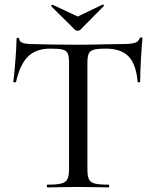

<svg xmlns="http://www.w3.org/2000/svg" viewBox="-20 -817 677 837"><path d="M50 -460Q49 -458 43.5 -458Q38 -458 38 -461Q42 -489 47 -552Q52 -615 52 -647Q52 -652 58 -652Q64 -652 64 -647Q64 -625 119 -625Q205 -622 320 -622Q379 -622 445 -624L513 -625Q550 -625 567 -630Q584 -635 589 -650Q590 -654 595.5 -654Q601 -654 601 -650Q598 -622 594.5 -560Q591 -498 591 -461Q591 -458 585.5 -458Q580 -458 580 -461Q573 -538 540 -571.5Q507 -605 442 -605Q405 -605 389 -600.5Q373 -596 367 -583.5Q361 -571 361 -542V-81Q361 -50 367.5 -36Q374 -22 393 -17Q412 -12 454 -12Q456 -12 456 -6Q456 0 454 0Q419 0 399 -1L320 -2L243 -1Q223 0 187 0Q184 0 184 -6Q184 -12 187 -12Q228 -12 247.5 -17Q267 -22 274 -36.5Q281 -51 281 -81V-544Q281 -572 275 -584.5Q269 -597 252.5 -601Q236 -605 199 -605Q137 -605 102 -570.5Q67 -536 50 -460ZM203 -791Q203 -793 206 -795Q209 -797 210 -796L319 -745L427 -797H428Q431 -797 432.5 -794.5Q434 -792 432 -790L330 -687Q326 -683 319 -683Q311 -683 307 -687L204 -789Z"/></svg>

Font: Cormorant Garamond Medium
Style: Regular
Weight: 500
Designer: Christian Thalmann (Catharsis Fonts)
Foundry: Catharsis Fonts
Version: Version 4.000